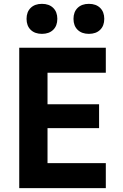

<svg xmlns="http://www.w3.org/2000/svg" viewBox="-20 -978 640 998"><path d="M80 0V-730H530V-600H227V-436H495V-312H227V-130H530V0ZM442 -802Q405 -802 383.5 -823Q362 -844 362 -880Q362 -916 383.5 -937Q405 -958 442 -958Q479 -958 500.5 -937Q522 -916 522 -880Q522 -844 500.5 -823Q479 -802 442 -802ZM198 -802Q161 -802 139.5 -823Q118 -844 118 -880Q118 -916 139.5 -937Q161 -958 198 -958Q235 -958 256.5 -937Q278 -916 278 -880Q278 -844 256.5 -823Q235 -802 198 -802Z"/></svg>

Font: NKDuy Mono ExtraBold
Style: Regular
Weight: 800
Monospace: yes
Designer: NKDuy
Foundry: NKDuy
Version: Version 2.251; ttfautohint (v1.8.4.7-5d5b)